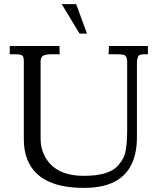

<svg xmlns="http://www.w3.org/2000/svg" viewBox="-20 -889 761 927"><path d="M278.1 -868.9H347.9L399.9 -726.8H364ZM27.1 -627V-667H267.1L268.1 -627H230Q200.2 -627 188.1 -620.1Q176 -613.3 176 -590.1V-220Q176 -150.4 219.7 -100.6Q272.9 -40 385 -40Q510.5 -40 553.2 -93.3Q568.6 -112.1 576.4 -128.1Q584.2 -144 588.4 -171.4Q594 -208.5 594 -267.1V-591.1Q594 -614.5 582.8 -621.8Q574.7 -627 539.1 -627H503.9L506.1 -667H694.1V-627H679.9Q663.1 -627 655.8 -624.3Q641.1 -619.1 641.1 -583V-228Q641.1 -62 525.9 -8.1Q470 18.1 385 18.1Q168.9 18.1 113.3 -115.7Q95 -159.9 95 -215.1V-591.1Q95 -616 87.9 -620.6Q78.9 -627 54 -627Z"/></svg>

Font: Linden Hill
Style: Regular
Weight: 400
Version: Version 1.202